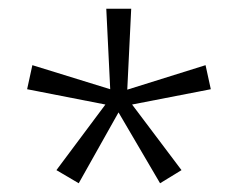

<svg xmlns="http://www.w3.org/2000/svg" viewBox="-20 -886 544 439"><path d="M280 -866 271 -681 450 -737 462 -682 282 -647 395 -497 346 -467 251 -629 160 -467 109 -497 221 -647 42 -682 54 -737 232 -682 223 -866Z"/></svg>

Font: Noto Sans Malayalam UI ExtraCondensed Light
Style: Regular
Weight: 300
Width: 2
Designer: Jelle Bosma - Monotype Design Team
Foundry: Monotype Imaging Inc.
Version: Version 2.104; ttfautohint (v1.8.4.7-5d5b)